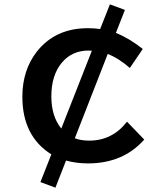

<svg xmlns="http://www.w3.org/2000/svg" viewBox="-20 -822 770 893"><path d="M491.2 -801.8 561 -775.9 519 -668.9Q582 -643.6 644 -594.2L584 -505.9Q529.8 -552.7 481 -570.8L328.1 -179.2Q355 -168 395.5 -168Q502 -168 570.8 -255.9L650.9 -172.9Q552.7 -62 389.2 -62Q335.9 -62 287.1 -75.2L237.8 50.8L168 24.9L218.8 -104Q84 -188.5 84 -372.1Q84 -495.6 151.4 -582Q237.3 -690.9 388.7 -690.9Q418.5 -690.9 445.8 -687ZM407.2 -585.9Q401.9 -586.9 392.1 -586.9Q314 -586.9 266.6 -529.3Q218.8 -470.7 218.8 -374Q218.8 -280.8 265.1 -224.1Z"/></svg>

Font: FORM UDPGothic
Style: Bold
Weight: 700
Foundry: Pronama LLC
Version: Version 1.051